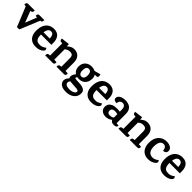

<svg xmlns="http://www.w3.org/2000/svg" viewBox="402 -2141 3982 3982"><g transform="rotate(45 2393.5 -149.5)"><path d="M155 -502 307 -110 219 -33 399 -493 497 -499 291 0H224L32 -470ZM43 -505H241Q241 -500 240 -485Q239 -470 230 -455.5Q221 -441 197 -438L180 -436L46 -434L0 -440Q-1 -462 8 -483.5Q17 -505 43 -505ZM378 -505H522Q522 -469 512.5 -454.5Q503 -440 486 -438L470 -436L385 -434L333 -440Q333 -445 333.5 -461Q334 -477 343.5 -491Q353 -505 378 -505Z M799 -520Q849 -520 885 -503.5Q921 -487 944 -457Q967 -427 978 -387.5Q989 -348 988 -302V-245H620L626 -314H925L870 -254Q875 -324 866 -364.5Q857 -405 837.5 -422.5Q818 -440 788 -440Q754 -440 731 -418.5Q708 -397 696 -351.5Q684 -306 684 -234Q684 -183 695.5 -147.5Q707 -112 736 -93Q765 -74 817 -74Q854 -74 881 -84Q908 -94 927.5 -107Q947 -120 958 -129Q966 -123 972 -109.5Q978 -96 978 -85Q978 -65 954.5 -41.5Q931 -18 887.5 -1.5Q844 15 784 15Q712 15 661.5 -13.5Q611 -42 584 -96.5Q557 -151 557 -230Q557 -326 587 -390.5Q617 -455 671.5 -487.5Q726 -520 799 -520Z M1578 -71 1649 -65Q1650 -60 1649 -44Q1648 -28 1638.5 -14Q1629 0 1604 0H1383Q1384 -5 1384.5 -20.5Q1385 -36 1394 -51Q1403 -66 1427 -67L1456 -69V-315Q1456 -376 1432 -398Q1408 -420 1367 -420Q1325 -420 1299.5 -408Q1274 -396 1248 -374V-71L1319 -65Q1320 -60 1319 -44Q1318 -28 1308.5 -14Q1299 0 1274 0H1051Q1052 -5 1052.5 -20.5Q1053 -36 1062 -51Q1071 -66 1095 -67L1126 -69V-426L1087 -430Q1068 -432 1060 -444.5Q1052 -457 1051 -471.5Q1050 -486 1050 -492L1231 -514L1238 -453H1241Q1270 -479 1306 -499.5Q1342 -520 1394 -520Q1440 -520 1482 -499.5Q1524 -479 1551 -433Q1578 -387 1578 -310Z M2086 -335Q2083 -278 2058 -235.5Q2033 -193 1990 -169.5Q1947 -146 1890 -146Q1806 -146 1754.5 -196Q1703 -246 1703 -328Q1703 -382 1726.5 -425.5Q1750 -469 1794.5 -494.5Q1839 -520 1900 -520Q1950 -520 1993.5 -501Q2037 -482 2063.5 -441.5Q2090 -401 2086 -335ZM1892 -219Q1916 -219 1933.5 -232Q1951 -245 1960.5 -270.5Q1970 -296 1970 -332Q1970 -367 1961 -392Q1952 -417 1935 -430.5Q1918 -444 1893 -444Q1855 -444 1836 -413.5Q1817 -383 1817 -330Q1817 -291 1826.5 -266.5Q1836 -242 1853 -230.5Q1870 -219 1892 -219ZM1804 -201 1863 -184Q1845 -165 1835.5 -144Q1826 -123 1826 -115Q1826 -108 1837 -104Q1848 -100 1873.5 -98.5Q1899 -97 1943 -95Q2007 -93 2050.5 -81Q2094 -69 2116.5 -42.5Q2139 -16 2139 31Q2139 93 2106 138.5Q2073 184 2016 208.5Q1959 233 1886 233Q1786 233 1736.5 193Q1687 153 1687 98Q1687 64 1703.5 34.5Q1720 5 1746 -18Q1772 -41 1800.5 -57Q1829 -73 1854 -80L1892 -64Q1866 -46 1839 -25Q1812 -4 1794 20Q1776 44 1776 71Q1776 102 1807 123Q1838 144 1903 144Q1947 144 1981 133Q2015 122 2034.5 103.5Q2054 85 2054 62Q2054 45 2035.5 37Q2017 29 1983 26Q1949 23 1902 21Q1854 19 1815 14Q1776 9 1753 -8.5Q1730 -26 1730 -65Q1730 -101 1751.5 -135.5Q1773 -170 1804 -201ZM1997 -494 2138 -532Q2144 -525 2146.5 -508Q2149 -491 2147.5 -474Q2146 -457 2138 -451Q2130 -447 2111.5 -445.5Q2093 -444 2072.5 -444.5Q2052 -445 2037 -446Q2022 -447 2019 -446Z M2428 -520Q2478 -520 2514 -503.5Q2550 -487 2573 -457Q2596 -427 2607 -387.5Q2618 -348 2617 -302V-245H2249L2255 -314H2554L2499 -254Q2504 -324 2495 -364.5Q2486 -405 2466.5 -422.5Q2447 -440 2417 -440Q2383 -440 2360 -418.5Q2337 -397 2325 -351.5Q2313 -306 2313 -234Q2313 -183 2324.5 -147.5Q2336 -112 2365 -93Q2394 -74 2446 -74Q2483 -74 2510 -84Q2537 -94 2556.5 -107Q2576 -120 2587 -129Q2595 -123 2601 -109.5Q2607 -96 2607 -85Q2607 -65 2583.5 -41.5Q2560 -18 2516.5 -1.5Q2473 15 2413 15Q2341 15 2290.5 -13.5Q2240 -42 2213 -96.5Q2186 -151 2186 -230Q2186 -326 2216 -390.5Q2246 -455 2300.5 -487.5Q2355 -520 2428 -520Z M2888 -520Q2935 -520 2973 -508.5Q3011 -497 3038 -473Q3065 -449 3079.5 -411Q3094 -373 3094 -320V-53L3159 -45Q3159 -24 3143 -4.5Q3127 15 3076 15Q3036 15 3013 1Q2990 -13 2981 -35.5Q2972 -58 2972 -83V-313Q2972 -361 2961.5 -389Q2951 -417 2931 -428.5Q2911 -440 2881 -440Q2862 -440 2843.5 -429.5Q2825 -419 2813.5 -398.5Q2802 -378 2802 -347Q2764 -343 2736.5 -359Q2709 -375 2709 -410Q2709 -457 2758.5 -488.5Q2808 -520 2888 -520ZM2890 -275Q2937 -275 2980.5 -267.5Q3024 -260 3052 -243L3058 -133Q3039 -159 3012.5 -175Q2986 -191 2956 -199Q2926 -207 2895 -207Q2861 -207 2833 -190Q2805 -173 2805 -132Q2805 -101 2823.5 -83.5Q2842 -66 2877 -66Q2927 -66 2961.5 -88.5Q2996 -111 3030 -144L3035 -95Q3010 -61 2980 -36.5Q2950 -12 2913.5 1.5Q2877 15 2834 15Q2766 15 2722 -22Q2678 -59 2678 -124Q2678 -165 2698.5 -199Q2719 -233 2765.5 -254Q2812 -275 2890 -275Z M3728 -71 3799 -65Q3800 -60 3799 -44Q3798 -28 3788.5 -14Q3779 0 3754 0H3533Q3534 -5 3534.5 -20.5Q3535 -36 3544 -51Q3553 -66 3577 -67L3606 -69V-315Q3606 -376 3582 -398Q3558 -420 3517 -420Q3475 -420 3449.5 -408Q3424 -396 3398 -374V-71L3469 -65Q3470 -60 3469 -44Q3468 -28 3458.5 -14Q3449 0 3424 0H3201Q3202 -5 3202.5 -20.5Q3203 -36 3212 -51Q3221 -66 3245 -67L3276 -69V-426L3237 -430Q3218 -432 3210 -444.5Q3202 -457 3201 -471.5Q3200 -486 3200 -492L3381 -514L3388 -453H3391Q3420 -479 3456 -499.5Q3492 -520 3544 -520Q3590 -520 3632 -499.5Q3674 -479 3701 -433Q3728 -387 3728 -310Z M4102 -520Q4173 -520 4219 -490Q4265 -460 4265 -407Q4265 -376 4250.5 -359Q4236 -342 4215.5 -335.5Q4195 -329 4178 -331Q4178 -356 4169 -380.5Q4160 -405 4140.5 -421.5Q4121 -438 4088 -438Q4053 -438 4029 -417Q4005 -396 3992.5 -356.5Q3980 -317 3980 -261Q3980 -222 3987 -188.5Q3994 -155 4010.5 -129.5Q4027 -104 4054.5 -89.5Q4082 -75 4123 -75Q4162 -75 4193.5 -90.5Q4225 -106 4251 -129Q4262 -122 4267.5 -107.5Q4273 -93 4273 -85Q4273 -66 4247.5 -42.5Q4222 -19 4178 -2Q4134 15 4080 15Q4009 15 3958 -16Q3907 -47 3880 -104.5Q3853 -162 3853 -241Q3853 -328 3884 -390.5Q3915 -453 3971.5 -486.5Q4028 -520 4102 -520Z M4567 -520Q4617 -520 4653 -503.5Q4689 -487 4712 -457Q4735 -427 4746 -387.5Q4757 -348 4756 -302V-245H4388L4394 -314H4693L4638 -254Q4643 -324 4634 -364.5Q4625 -405 4605.5 -422.5Q4586 -440 4556 -440Q4522 -440 4499 -418.5Q4476 -397 4464 -351.5Q4452 -306 4452 -234Q4452 -183 4463.5 -147.5Q4475 -112 4504 -93Q4533 -74 4585 -74Q4622 -74 4649 -84Q4676 -94 4695.5 -107Q4715 -120 4726 -129Q4734 -123 4740 -109.5Q4746 -96 4746 -85Q4746 -65 4722.5 -41.5Q4699 -18 4655.5 -1.5Q4612 15 4552 15Q4480 15 4429.5 -13.5Q4379 -42 4352 -96.5Q4325 -151 4325 -230Q4325 -326 4355 -390.5Q4385 -455 4439.5 -487.5Q4494 -520 4567 -520Z"/></g></svg>

Font: Karma Variable Light
Style: Regular
Weight: 300
Designer: Joana Correia
Foundry: Indian Type Foundry
Version: Version 3.000